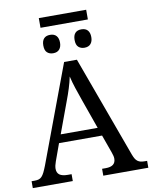

<svg xmlns="http://www.w3.org/2000/svg" viewBox="-105 -1077 914 1154"><g transform="rotate(-10 352.5 -500.0)"><path d="M202.1 -238.8 164.1 -133.8Q159.7 -122.1 157.2 -110.6Q154.8 -99.1 154.8 -90.8Q154.8 -65.4 171.1 -53.7Q187.5 -42 221.2 -42H244.1V0H0V-42H19Q33.7 -42 43.9 -45.2Q54.2 -48.3 62.5 -57.1Q70.8 -65.9 78.4 -81.1Q85.9 -96.2 95.2 -120.1L316.9 -713.9H395L621.1 -95.2Q627 -79.6 633.1 -69.3Q639.2 -59.1 647.5 -53Q655.8 -46.9 666.5 -44.4Q677.2 -42 691.9 -42H705.1V0H430.2V-42H453.1Q513.2 -42 513.2 -89.8Q513.2 -98.1 511 -106.9Q508.8 -115.7 504.9 -127L464.8 -238.8ZM384.8 -463.9Q369.1 -508.3 356.2 -547.1Q343.3 -585.9 335 -622.1Q331.5 -604 326.9 -587.2Q322.3 -570.3 316.9 -552.7Q311.5 -535.2 304.7 -515.9Q297.9 -496.6 289.1 -473.1L221.2 -289.1H446.8ZM502 -940.9H212.9V-1000H502ZM261.7 -889.2Q287.1 -889.2 300 -874.5Q313 -859.9 313 -833Q313 -807.1 300 -792Q287.1 -776.9 261.7 -776.9Q239.7 -776.9 225.3 -789.8Q210.9 -802.7 210.9 -833Q210.9 -860.8 223.9 -875Q236.8 -889.2 261.7 -889.2ZM452.6 -889.2Q478 -889.2 491 -874.5Q503.9 -859.9 503.9 -833Q503.9 -807.1 491 -792Q478 -776.9 452.6 -776.9Q430.7 -776.9 416.3 -789.8Q401.9 -802.7 401.9 -833Q401.9 -860.8 414.8 -875Q427.7 -889.2 452.6 -889.2Z"/></g></svg>

Font: Noto Serif
Style: Regular
Weight: 400
Designer: Monotype Design team
Foundry: Monotype Imaging Inc.
Version: Version 1.02